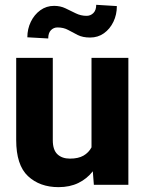

<svg xmlns="http://www.w3.org/2000/svg" viewBox="-20 -769 602 799"><path d="M370.6 0 366.2 -56.2Q341.8 -24.9 306.2 -7.6Q270.5 9.8 223.6 9.8Q145.5 9.8 96.4 -36.1Q47.4 -82 47.4 -186.5V-528.3H199.7V-185.5Q199.7 -145 219 -127Q238.3 -108.9 271 -108.9Q305.7 -108.9 327.4 -121.3Q349.1 -133.8 360.8 -155.8V-528.3H514.2V0ZM380.4 -749 466.3 -743.7Q466.3 -708 451.9 -678.2Q437.5 -648.4 412.6 -630.6Q387.7 -612.8 355 -612.8Q324.2 -612.8 303.5 -623.3Q282.7 -633.8 263.7 -644.3Q244.6 -654.8 219.2 -654.8Q203.1 -654.8 191.9 -643.3Q180.7 -631.8 180.7 -608.9L93.8 -613.8Q93.8 -648.4 108.2 -678.2Q122.6 -708 147.7 -726.3Q172.9 -744.6 205.1 -744.6Q231 -744.6 252.4 -734.4Q273.9 -724.1 295.2 -713.6Q316.4 -703.1 340.3 -703.1Q356.9 -703.1 368.7 -714.8Q380.4 -726.6 380.4 -749Z"/></svg>

Font: Vazirmatn UI ExtraBold
Style: Regular
Weight: 800
Designer: Saber Rastikerdar
Foundry: Saber Rastikerdar
Version: Version 33.003